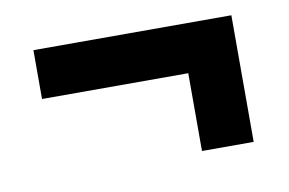

<svg xmlns="http://www.w3.org/2000/svg" viewBox="-42 -426 594 395"><g transform="rotate(-10 255.0 -229.0)"><path d="M460 -96.5H352V-323H460ZM46.5 -259V-361H460V-259Z"/></g></svg>

Font: Anek Bangla Medium SemiBold
Style: Regular
Weight: 600
Version: Version 1.003